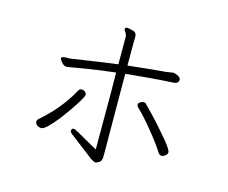

<svg xmlns="http://www.w3.org/2000/svg" viewBox="-102 -852 1204 1012"><g transform="rotate(15 500.0 -346.5)"><path d="M327 -110Q327 -104 331 -100Q335 -96 351.5 -83.5Q368 -71 390 -54Q412 -37 433.5 -21Q455 -5 468 6Q475 10 482 14Q489 18 494.5 18Q500 18 514 10Q528 2 528 -23V-58L527 -242L526 -474Q670 -489 786 -495Q811 -497 811 -519Q811 -529 794 -538Q781 -544 772 -545H769Q760 -545 751.5 -542.5Q743 -540 709.5 -537.5Q676 -535 625 -529.5Q574 -524 526 -519V-652L527 -672Q527 -699 508 -704Q496 -707 488 -709Q480 -711 474 -711Q462 -711 462 -701Q462 -697 467 -690Q478 -675 478 -662V-513Q411 -505 221 -476H201Q177 -476 177 -464Q177 -463 182.5 -454.5Q188 -446 197 -438Q206 -430 215.5 -430Q225 -430 231 -431.5Q237 -433 316.5 -446Q396 -459 478 -468Q479 -410 479 -346V-49Q469 -54 450.5 -64.5Q432 -75 411.5 -86.5Q391 -98 368.5 -111Q346 -124 339 -124Q327 -124 327 -110ZM853 -133Q853 -151 790 -222Q764 -253 737 -282Q710 -311 691 -330.5Q672 -350 669 -352.5Q666 -355 658.5 -355Q651 -355 641 -349Q631 -343 631 -334.5Q631 -326 640 -318Q679 -281 728 -220Q752 -191 772.5 -163Q793 -135 801.5 -120.5Q810 -106 821 -106Q832 -106 842.5 -114.5Q853 -123 853 -133ZM146 -125Q138 -118 138 -108.5Q138 -99 149 -91Q160 -83 172 -83Q184 -83 206 -104Q228 -125 253 -157Q278 -189 301 -222.5Q324 -256 338.5 -281Q353 -306 353 -313.5Q353 -321 345 -328Q337 -335 326 -335Q315 -335 309 -324Q250 -215 146 -125Z"/></g></svg>

Font: LXGW WenKai Mono TC Light
Style: Regular
Weight: 300
Designer: LXGW / Fontworks Inc.
Foundry: LXGW / Fontworks Inc.
Version: Version 1.330